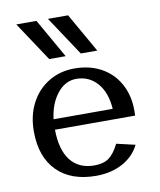

<svg xmlns="http://www.w3.org/2000/svg" viewBox="-83 -813 726 873"><g transform="rotate(-10 279.5 -376.5)"><path d="M394 -566 291 -747H198L318 -566ZM248 -566 145 -747H52L172 -566ZM512 -245Q517 -322 489 -380.5Q461 -439 406 -471.5Q351 -504 277 -504Q210 -504 157.5 -472Q105 -440 75.5 -383.5Q46 -327 46 -254Q46 -136 110.5 -71Q175 -6 291 -6Q360 -6 413 -34.5Q466 -63 491 -114L405 -134Q383 -90 358 -72Q333 -54 291 -54Q220 -54 181.5 -102.5Q143 -151 142 -245ZM417 -293H144Q153 -365 189.5 -410.5Q226 -456 277 -456Q336 -456 374 -412.5Q412 -369 417 -293Z"/></g></svg>

Font: LXGW Marker Gothic
Style: Regular
Weight: 400
Version: Version 1.001